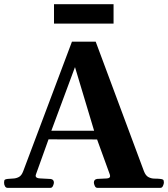

<svg xmlns="http://www.w3.org/2000/svg" viewBox="-25 -904 809 924"><path d="M11.2 0Q3.4 0 -1 -7.6Q-5.4 -15.1 -5.4 -24.9Q-5.4 -36.1 -1.7 -39.1Q2 -42 12.2 -43Q24.4 -44.4 38.8 -44.9Q53.2 -45.4 66.2 -52.4Q79.1 -59.4 86.9 -80.6L321.3 -703.6H435.5L667.5 -80.6Q675.8 -58.6 689.7 -51.5Q703.6 -44.4 719 -44.4Q734.4 -44.4 746.1 -43Q756.3 -42 760 -39.1Q763.7 -36.1 763.7 -24.9Q763.7 -19.5 759.5 -9.8Q755.4 0 747.1 0H443.5Q435.1 0 430.9 -9.8Q426.8 -19.5 426.8 -24.9Q426.8 -41 442.9 -43Q471.7 -44.4 488.3 -45.2Q504.9 -45.9 504.9 -56.8Q504.9 -60.1 503.4 -64.5L436 -250L460.4 -232.9L191.9 -233.4L216.3 -254.9L147.9 -64.5Q146.5 -61 146.5 -58.1Q146.5 -46.4 167.5 -45.4Q188.5 -44.4 218.3 -42.7Q234.4 -41 234.4 -24.9Q234.4 -19.5 230.2 -9.8Q226.1 0 217.8 0ZM220.7 -271 212.4 -274.9H444.3L429.2 -270.5L335.9 -581.1ZM234.9 -790.5V-883.8H521.5V-790.5Z"/></svg>

Font: Gelasio
Style: Regular
Weight: 400
Designer: Eben Sorkin
Foundry: Eben Sorkin
Version: Version 1.008